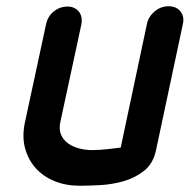

<svg xmlns="http://www.w3.org/2000/svg" viewBox="-20 -585 606 614"><path d="M450 -509Q455 -532 474.5 -548.5Q494 -565 519 -565Q544 -565 557 -548.5Q570 -532 565 -509L479 -105Q470 -62 441 -39Q412 -16 375 -5.5Q338 5 300 7Q262 9 235 9Q191 9 155 -5.5Q119 -20 94.5 -47Q70 -74 60 -111.5Q50 -149 60 -195L127 -506Q132 -532 151.5 -548Q171 -564 196 -564Q219 -564 232 -548Q245 -532 240 -506L173 -195Q168 -172 175 -155Q182 -138 197 -127Q212 -116 232.5 -110.5Q253 -105 275 -105Q297 -105 323 -108Q349 -111 366 -113Z"/></svg>

Font: VDS
Style: Bold Italic
Weight: 700
Designer: artmaker
Foundry: artmaker
Version: Version 1.000 2009 initial release